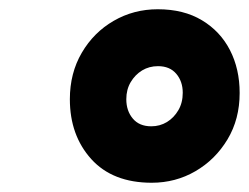

<svg xmlns="http://www.w3.org/2000/svg" viewBox="-20 -834 538 415"><path d="M308 -439Q223.5 -439 177.2 -490.2Q131 -541.5 131 -619.5Q131 -676 156.8 -720Q182.5 -764 225.8 -789Q269 -814 321 -814Q377 -814 416.5 -790.2Q456 -766.5 477 -725.8Q498 -685 498 -633Q498 -576.5 471.8 -532.8Q445.5 -489 402.5 -464Q359.5 -439 308 -439ZM307 -561Q325.5 -561 340.8 -570.2Q356 -579.5 365.5 -595.8Q375 -612 375 -633.5Q375 -658 361 -674.5Q347 -691 321.5 -691Q302.5 -691 287.2 -681.8Q272 -672.5 262.5 -656.5Q253 -640.5 253 -619.5Q253 -594.5 267 -577.8Q281 -561 307 -561Z"/></svg>

Font: Overpass ExtraBold
Style: Italic
Weight: 800
Italic angle: -10°
Designer: Delve Withrington, Dave Bailey, Thomas Jockin
Foundry: Delve Fonts LLC
Version: Version 4.000